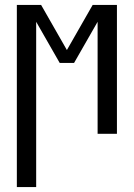

<svg xmlns="http://www.w3.org/2000/svg" viewBox="-20 -540 540 775"><path d="M48 215V-520H146L250 -338L354 -520H452V0H374V-452L279 -286H221L126 -452V215Z"/></svg>

Font: Iosevka Slab
Style: Regular
Weight: 400
Monospace: yes
Designer: Belleve Invis
Foundry: Belleve Invis
Version: Version 11.2.4; ttfautohint (v1.8.3)